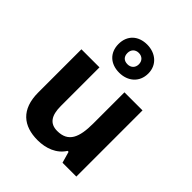

<svg xmlns="http://www.w3.org/2000/svg" viewBox="-232 -974 1120 1120"><g transform="rotate(45 328.5 -413.5)"><path d="M327 -605C397 -605 451 -649 451 -722C451 -793 396 -837 327 -837C255 -837 206 -793 206 -721C206 -649 255 -605 327 -605ZM327 -674C296 -674 280 -692 280 -721C280 -750 300 -768 327 -768C354 -768 374 -750 374 -721C374 -692 354 -674 327 -674ZM579 -546H430V-289C430 -173 403 -109 312 -109C251 -109 224 -149 224 -227V-546H75V-190C75 -50 152 10 269 10C337 10 402 -14 437 -70H445L465 0H579Z"/></g></svg>

Font: Noto Sans Gujarati
Style: Bold
Weight: 700
Designer: Jelle Bosma - Monotype Design Team, Universal Thirst
Foundry: Monotype Imaging Inc.
Version: Version 2.106